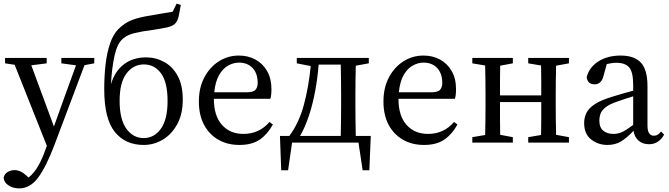

<svg xmlns="http://www.w3.org/2000/svg" viewBox="-24 -788 3697 1061"><path d="M315 -438V-468H497V-438L443 -428L278 10Q232 132 187.5 192.5Q143 253 82 253Q48 253 23 236.5Q-2 220 -4 194Q0 174 17.5 163Q35 152 57 152Q91 152 126 186L134 193Q166 167 188.5 126.5Q211 86 227 39L235 18L57 -430L4 -438V-468H234V-438L149 -427L274 -89L335 -259L396 -427Z M770 13Q668 13 610 -59.5Q552 -132 552 -295Q552 -368 559.5 -433Q567 -498 584.5 -548.5Q602 -599 630 -627Q665 -662 705.5 -677.5Q746 -693 812 -703Q841 -708 871.5 -713.5Q902 -719 930 -723L952 -768L975 -761Q969 -724 963 -697Q957 -670 942 -656Q928 -643 898.5 -636.5Q869 -630 822 -623Q761 -615 720.5 -605.5Q680 -596 655 -574Q624 -548 609 -480.5Q594 -413 589 -322Q610 -394 660.5 -432.5Q711 -471 783 -471Q837 -471 883.5 -445.5Q930 -420 958 -368.5Q986 -317 986 -237Q986 -157 955 -101Q924 -45 875 -16Q826 13 770 13ZM770 -25Q828 -25 865 -76.5Q902 -128 902 -230Q902 -333 866 -382.5Q830 -432 771 -432Q713 -432 675 -382Q637 -332 637 -231Q637 -128 674.5 -76.5Q712 -25 770 -25Z M1296 -442Q1266 -442 1236.5 -425.5Q1207 -409 1186.5 -373Q1166 -337 1160 -278H1339Q1376 -278 1388 -292Q1400 -306 1400 -329Q1400 -382 1372 -412Q1344 -442 1296 -442ZM1299 13Q1233 13 1182.5 -16Q1132 -45 1103.5 -98.5Q1075 -152 1075 -227Q1075 -304 1105.5 -361Q1136 -418 1186 -449.5Q1236 -481 1296 -481Q1347 -481 1387.5 -459Q1428 -437 1452 -395.5Q1476 -354 1476 -296Q1476 -260 1470 -242H1158V-241Q1158 -148 1202.5 -98Q1247 -48 1321 -48Q1409 -48 1465 -114L1484 -100Q1455 -47 1412 -17Q1369 13 1299 13Z M1685 -154Q1674 -121 1661.5 -91.5Q1649 -62 1634 -37H1859Q1860 -75 1860.5 -123Q1861 -171 1861 -208V-260Q1861 -296 1860.5 -344.5Q1860 -393 1859 -431H1737Q1731 -358 1718 -287Q1705 -216 1685 -154ZM1616 -438V-468H2014V-438L1942 -425Q1941 -388 1940.5 -341.5Q1940 -295 1940 -260V-208Q1940 -171 1940.5 -123Q1941 -75 1942 -37H2025L2017 153H1980L1957 0H1590L1568 153H1530L1523 -37H1575Q1628 -108 1655 -208Q1682 -308 1693 -423Z M2316 -442Q2286 -442 2256.5 -425.5Q2227 -409 2206.5 -373Q2186 -337 2180 -278H2359Q2396 -278 2408 -292Q2420 -306 2420 -329Q2420 -382 2392 -412Q2364 -442 2316 -442ZM2319 13Q2253 13 2202.5 -16Q2152 -45 2123.5 -98.5Q2095 -152 2095 -227Q2095 -304 2125.5 -361Q2156 -418 2206 -449.5Q2256 -481 2316 -481Q2367 -481 2407.5 -459Q2448 -437 2472 -395.5Q2496 -354 2496 -296Q2496 -260 2490 -242H2178V-241Q2178 -148 2222.5 -98Q2267 -48 2341 -48Q2429 -48 2485 -114L2504 -100Q2475 -47 2432 -17Q2389 13 2319 13Z M2895 -438V-468H3120V-438L3049 -425Q3048 -388 3047.5 -341.5Q3047 -295 3047 -260V-208Q3047 -173 3047.5 -127Q3048 -81 3049 -43L3120 -30V0H2895V-30L2966 -42Q2967 -80 2967 -130Q2967 -180 2967 -224H2739Q2739 -175 2739 -127.5Q2739 -80 2740 -43L2810 -30V0H2586V-30L2657 -42Q2658 -80 2658.5 -126.5Q2659 -173 2659 -208V-260Q2659 -295 2658.5 -341.5Q2658 -388 2657 -426L2586 -438V-468H2810V-438L2740 -425Q2739 -388 2739 -342Q2739 -296 2739 -261H2967Q2967 -296 2967 -342.5Q2967 -389 2966 -426Z M3563 9Q3527 9 3504.5 -11Q3482 -31 3477 -65Q3439 -25 3407 -6Q3375 13 3333 13Q3281 13 3242.5 -17.5Q3204 -48 3204 -108Q3204 -137 3216 -163Q3228 -189 3262.5 -212Q3297 -235 3364 -255Q3390 -263 3417.5 -271Q3445 -279 3475 -287V-317Q3475 -390 3453 -415.5Q3431 -441 3382 -441Q3357 -441 3329 -434L3311 -368Q3299 -322 3262 -322Q3223 -322 3218 -362Q3232 -416 3282.5 -448.5Q3333 -481 3406 -481Q3481 -481 3517.5 -442Q3554 -403 3554 -312V-96Q3554 -64 3563.5 -51Q3573 -38 3589 -38Q3602 -38 3611 -44Q3620 -50 3629 -61L3646 -44Q3616 9 3563 9ZM3288 -123Q3288 -83 3310 -65.5Q3332 -48 3366 -48Q3390 -48 3412 -57.5Q3434 -67 3475 -98V-256Q3424 -240 3385 -226Q3341 -211 3320 -193Q3299 -175 3293.5 -157Q3288 -139 3288 -123Z"/></svg>

Font: Source Serif 4 Subhead
Style: Regular
Weight: 400
Designer: Frank Grießhammer
Foundry: Adobe Systems Incorporated
Version: Version 4.004;hotconv 1.0.117;makeotfexe 2.5.65602